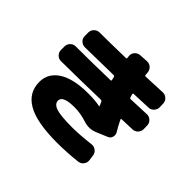

<svg xmlns="http://www.w3.org/2000/svg" viewBox="-190 -1066 1380 1380"><g transform="rotate(45 500.0 -376.0)"><path d="M851 -542Q874 -543 891.5 -527Q909 -511 910 -488L911 -452Q912 -429 896 -411Q880 -393 857 -392Q821 -390 749 -388Q740 -388 744 -380Q768 -331 789 -297Q800 -278 794 -257Q788 -236 768 -228L682 -192Q632 -171 577 -188Q510 -210 450 -210Q330 -210 330 -160Q330 -126 375 -110.5Q420 -95 540 -95Q609 -95 723 -108Q746 -111 765 -96.5Q784 -82 787 -59L793 -16Q796 7 781.5 26Q767 45 744 48Q640 60 540 60Q333 60 236.5 4.5Q140 -51 140 -160Q140 -248 219 -299Q298 -350 450 -350Q515 -350 568 -340H570V-342Q568 -348 563 -358Q558 -368 556 -374Q552 -382 545 -382Q367 -377 145 -375Q121 -375 104.5 -392Q88 -409 88 -432V-468Q88 -491 104.5 -508Q121 -525 144 -525Q299 -525 494 -530Q502 -530 500 -539Q499 -543 497 -551.5Q495 -560 494 -564Q492 -572 483 -572Q243 -567 196 -567Q172 -567 155 -583.5Q138 -600 138 -624V-660Q138 -683 155 -700Q172 -717 195 -717Q282 -717 458 -721Q468 -721 466 -729Q466 -732 465 -738.5Q464 -745 464 -748Q462 -771 477.5 -788.5Q493 -806 517 -808L583 -812Q606 -813 623.5 -797.5Q641 -782 643 -758Q644 -754 644 -746.5Q644 -739 645 -735Q645 -727 654 -727Q766 -731 821 -734Q844 -735 861.5 -719Q879 -703 880 -680L881 -644Q882 -621 866 -603Q850 -585 827 -584Q779 -582 681 -578Q673 -578 675 -569Q676 -564 678.5 -555.5Q681 -547 682 -544Q684 -536 692 -536Z"/></g></svg>

Font: Rounded Mplus 1c Black
Style: Regular
Weight: 900
Version: Version 1.059.20150529